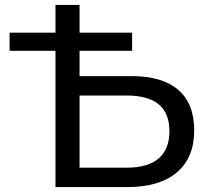

<svg xmlns="http://www.w3.org/2000/svg" viewBox="-20 -762 851 782"><path d="M771 -231Q771 -120 700.5 -60Q630 0 498 0H206V-555H19V-629H206V-742H304V-629H518V-555H304V-452H516Q641 -452 706 -396Q771 -340 771 -231ZM670 -228Q670 -301 626.5 -337Q583 -373 495 -373H304V-79H495Q582 -79 626 -116.5Q670 -154 670 -228Z"/></svg>

Font: APTA Sans Medium
Style: Bold
Weight: 500
Version: Version 7.200